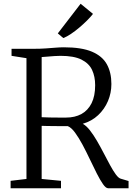

<svg xmlns="http://www.w3.org/2000/svg" viewBox="-20 -1003 712 1023"><path d="M36.5 0V-39.5L121 -49.5V-693L41.5 -705.5V-743H160.5Q194.5 -743 223.2 -745Q252 -747 276.2 -749Q300.5 -751 320.5 -751Q415 -751 470.2 -727.5Q525.5 -704 549.5 -660.2Q573.5 -616.5 573.5 -555.5Q573.5 -507.5 555.2 -464.5Q537 -421.5 503 -389.5Q469 -357.5 421 -343.5Q440 -333 459 -308.8Q478 -284.5 496.8 -252.2Q515.5 -220 533 -186.2Q550.5 -152.5 566.5 -123Q582.5 -93.5 596.8 -74Q611 -54.5 623 -51L665 -38.5V0H556Q544 0 528.8 -21.8Q513.5 -43.5 495.8 -78.5Q478 -113.5 459 -153.8Q440 -194 420 -231.5Q400 -269 380 -296.2Q360 -323.5 341 -331Q329.5 -331 309.2 -331Q289 -331 267 -331.2Q245 -331.5 227 -331.8Q209 -332 202 -332.5V-49.5L305 -39.5V0ZM331.5 -376.5Q379 -376.5 413.8 -395.5Q448.5 -414.5 467.8 -452.8Q487 -491 487 -549Q487 -595.5 470.5 -630.5Q454 -665.5 414 -685.5Q374 -705.5 302.5 -705.5Q286 -705.5 269 -704.2Q252 -703 235 -701.5Q218 -700 202 -699V-378.5Q219.5 -377.5 245.5 -377Q271.5 -376.5 295.5 -376.5Q319.5 -376.5 331.5 -376.5ZM317 -800.5 288 -825 409.5 -983 475.5 -929Q463 -913 443.8 -893.8Q424.5 -874.5 402.2 -855.8Q380 -837 358 -822.2Q336 -807.5 318 -800.5Z"/></svg>

Font: Merriweather 36pt Light
Style: Regular
Weight: 300
Designer: Eben Sorkin
Foundry: Eben Sorkin
Version: Version 2.100